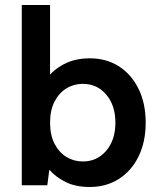

<svg xmlns="http://www.w3.org/2000/svg" viewBox="-20 -740 635 767"><path d="M167 -426Q191 -460 235 -483.5Q279 -507 339 -507Q405 -507 455 -475Q505 -443 533.5 -385Q562 -327 562 -250Q562 -173 533.5 -115Q505 -57 454.5 -25Q404 7 339 7Q282 7 242 -13Q202 -33 177 -62L169 0H67V-720H180V-423ZM441 -250Q441 -319 404.5 -362Q368 -405 311 -405Q275 -405 245.5 -387Q216 -369 198 -334.5Q180 -300 180 -250Q180 -200 198 -165.5Q216 -131 245.5 -113Q275 -95 311 -95Q368 -95 404.5 -138Q441 -181 441 -250Z"/></svg>

Font: Albert Sans SemiBold
Style: Regular
Weight: 600
Designer: Andreas Rasmussen
Foundry: a.Foundry
Version: Version 1.025